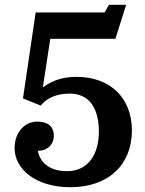

<svg xmlns="http://www.w3.org/2000/svg" viewBox="-20 -772 606 802"><path d="M462 -610 507 -752H435L417 -720H129L76 -361L150 -331C177 -364 218 -381 271 -381C354 -381 393 -319 393 -222C393 -123 344 -57 261 -57C184 -57 147 -95 138 -142C181 -142 205 -172 205 -204C205 -236 189 -264 134 -264C86 -264 41 -222 41 -153C41 -66 129 10 274 10C434 10 531 -85 531 -227C531 -364 439 -451 300 -451C243 -451 198 -436 159 -407L190 -610Z"/></svg>

Font: Domine
Style: Bold
Weight: 700
Designer: Pablo Impallari, Rodrigo Fuenzalida, Brenda Gallo
Foundry: Pablo Impallari, Rodrigo Fuenzalida, Brenda Gallo
Version: Version 2.000